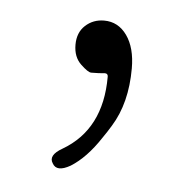

<svg xmlns="http://www.w3.org/2000/svg" viewBox="-31 -106 294 297"><g transform="rotate(5 115.5 42.0)"><path d="M88 153Q67 165 60 152Q52 140 73 128Q133 93 133 11Q133 6 128 6Q120 7 107 7Q102 7 90.5 -4Q79 -15 79 -34Q79 -53 91 -64Q103 -75 120 -75Q142 -75 155.5 -56Q169 -37 169 -5Q169 49 146 86Q140 96 133 106Q112 138 88 153Z"/></g></svg>

Font: Resource Han Rounded JP ExtraLight
Style: Regular
Weight: 250
Designer: Cyano Hao (round all glyphs); Ryoko NISHIZUKA 西塚涼子 (kana, bopomofo & ideographs); Paul D. Hunt (Latin, Greek & Cyrillic)
Foundry: Cyano Hao
Version: 0.990